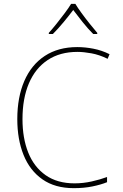

<svg xmlns="http://www.w3.org/2000/svg" viewBox="-20 -969 640 999"><path d="M364 10Q266 10 200.5 -36Q135 -82 102.5 -163Q70 -244 70 -349Q70 -463 106.5 -547.5Q143 -632 213 -678Q283 -724 382 -724Q423 -724 466.5 -715.5Q510 -707 550 -687L540 -663Q497 -684 456 -691.5Q415 -699 383 -699Q292 -699 228 -656.5Q164 -614 130.5 -535.5Q97 -457 97 -349Q97 -250 127 -175Q157 -100 217.5 -57.5Q278 -15 368 -15Q413 -15 457.5 -25Q502 -35 537 -48V-21Q505 -8 461 1Q417 10 364 10ZM234 -798Q253 -819 275 -846.5Q297 -874 317.5 -901.5Q338 -929 350 -949H372Q384 -929 404 -901.5Q424 -874 446 -846.5Q468 -819 486 -798V-792H465Q437 -820 409.5 -854.5Q382 -889 361 -917Q340 -889 311.5 -854.5Q283 -820 255 -792H234Z"/></svg>

Font: Noto Sans Mono Thin
Style: Regular
Weight: 100
Designer: Monotype Design Team
Foundry: Monotype Imaging Inc.
Version: Version 2.014